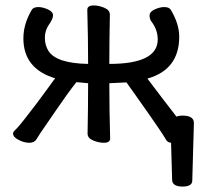

<svg xmlns="http://www.w3.org/2000/svg" viewBox="-20 -509 749 706"><path d="M651 177Q616 177 613 155L609 16Q596 15 590 4Q584 -7 566 -33.5Q548 -60 525 -93Q502 -126 479.5 -157.5Q457 -189 445 -206L382 -203Q382 -105 385 0Q385 16 362 16Q343 16 322.5 7.5Q302 -1 302 -18Q304 -114 304 -203L261 -207Q227 -164 185 -102Q143 -40 128 -19Q121 -8 113.5 4Q106 16 87 16Q69 16 48.5 5.5Q28 -5 28 -18Q28 -24 36.5 -31.5Q45 -39 67.5 -67.5Q90 -96 115 -129Q140 -162 160 -190Q180 -218 183 -221Q66 -256 66 -368Q66 -421 97 -473Q103 -483 121 -483Q137 -483 156 -474.5Q175 -466 175 -452Q175 -440 160 -418.5Q145 -397 145 -370Q145 -343 158 -322Q187 -276 304 -274Q304 -370 301 -473Q301 -489 325 -489Q343 -489 363.5 -480.5Q384 -472 384 -455Q382 -361 382 -274Q560 -274 560 -364Q560 -400 536 -431Q530 -440 530 -452Q530 -466 549 -474.5Q568 -483 584 -483Q602 -483 608 -473Q639 -421 639 -374Q639 -253 522 -220Q590 -130 629 -80Q637 -84 650 -84Q693 -84 693 -57L687 155Q687 177 651 177Z"/></svg>

Font: LXGW WenKai Lite
Style: Bold
Weight: 700
Designer: LXGW / Fontworks Inc.
Foundry: LXGW / Fontworks Inc.
Version: Version 1.330;April 28, 2024